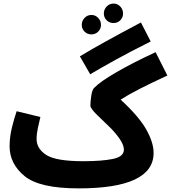

<svg xmlns="http://www.w3.org/2000/svg" viewBox="-20 -1019 944 1060"><path d="M828 -175Q828 -232 787.5 -304Q747 -376 646 -469Q690 -497 752.5 -529Q815 -561 904 -602L839 -731Q712 -672 623 -620.5Q534 -569 500 -534Q489 -524 484 -491Q479 -458 479 -436Q479 -420 516.5 -384Q554 -348 595 -308Q626 -275 645 -245.5Q664 -216 664 -193Q664 -154 603 -141.5Q542 -129 440 -129L414 21Q828 21 828 -175ZM414 21 460 -11 440 -129Q289 -129 235.5 -163.5Q182 -198 182 -252Q182 -280 189 -312Q196 -344 203 -373L72 -405Q59 -368 46 -315.5Q33 -263 33 -211Q33 -115 115.5 -47Q198 21 414 21ZM478 -609Q539 -645 616.5 -688Q694 -731 812 -790L758 -895Q643 -834 562.5 -789.5Q482 -745 421 -708ZM606.7 -891.8Q629 -891.8 644.1 -907Q659.3 -922.1 659.3 -944.5Q659.3 -966.8 644.1 -983Q629 -999.3 606.7 -999.3Q584.3 -999.3 568.8 -983Q553.3 -966.8 553.3 -944.5Q553.3 -922.1 568.8 -907Q584.3 -891.8 606.7 -891.8ZM484.8 -829.1Q506.4 -829.1 521.9 -844.3Q537.4 -859.4 537.4 -881.8Q537.4 -904.1 521.9 -920.3Q506.4 -936.5 484.8 -936.5Q462.5 -936.5 447 -920.3Q431.5 -904.1 431.5 -881.8Q431.5 -859.4 447 -844.3Q462.5 -829.1 484.8 -829.1Z"/></svg>

Font: Noto Sans Arabic SemiCondensed Extra
Style: Regular
Weight: 800
Width: 4
Designer: Nadine Chahine - Monotype Design Team
Foundry: Monotype Imaging Inc.
Version: Version 1.902